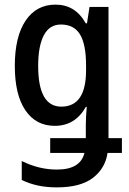

<svg xmlns="http://www.w3.org/2000/svg" viewBox="-20 -570 557 830"><path d="M220 -550Q262 -550 294.5 -530.5Q327 -511 351 -469H356L367 -540H449V27H507V91H445Q435 158 381.5 199Q328 240 226 240Q181 240 144 232Q107 224 74 208V126Q148 163 226 163Q328 163 345 91H197V27H351V-29Q351 -45 352 -66.5Q353 -88 355 -108H351Q305 -26 217 -26Q135 -26 89.5 -93.5Q44 -161 44 -285Q44 -411 90.5 -480.5Q137 -550 220 -550ZM243 -464Q194 -464 169.5 -417.5Q145 -371 145 -285Q145 -109 245 -109Q352 -109 352 -266V-287Q352 -378 326 -421Q300 -464 243 -464Z"/></svg>

Font: Noto Sans Condensed Medium
Style: Regular
Weight: 500
Width: 3
Designer: Monotype Design Team
Foundry: Monotype Imaging Inc.
Version: Version 2.013; ttfautohint (v1.8.4.7-5d5b)